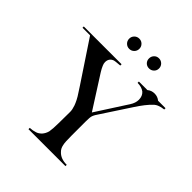

<svg xmlns="http://www.w3.org/2000/svg" viewBox="-245 -998 1146 1146"><g transform="rotate(45 328.0 -425.0)"><path d="M183 -11Q208 -12 228 -19Q244 -24 259 -39Q274 -56 280 -79Q282 -91 283.5 -109.5Q285 -128 285 -153L286 -249Q286 -268 277 -294Q272 -308 263 -326Q254 -344 239 -366L217 -400L47 -656H-17V-667H302V-656Q259 -653 250 -649Q223 -637 223 -606Q223 -594 229 -581Q236 -564 248 -545L380 -338L494 -515L507 -535Q525 -563 525 -590Q525 -621 505 -639Q483 -656 448 -656V-667H520Q539 -683 565 -683Q591 -683 610 -667H673V-656Q647 -653 634 -647Q619 -642 606 -629Q574 -599 533 -536L421 -365Q401 -337 396 -321Q392 -309 392 -273V-153Q392 -127 393 -108Q394 -89 397 -78Q401 -55 418 -39Q445 -11 495 -11V0H183ZM269 -850Q287 -850 299.5 -837.5Q312 -825 312 -807Q312 -789 299.5 -776.5Q287 -764 269 -764Q251 -764 238.5 -776.5Q226 -789 226 -807Q226 -825 238.5 -837.5Q251 -850 269 -850ZM435 -850Q453 -850 465.5 -837.5Q478 -825 478 -807Q478 -789 465.5 -777Q453 -765 435 -765Q417 -765 405 -777Q393 -789 393 -807Q393 -825 405 -837.5Q417 -850 435 -850Z"/></g></svg>

Font: Wachinanga
Style: Regular
Weight: 400
Designer: deFharo
Foundry: deFharo
Version: Wachinanga: Version 2.001 2013